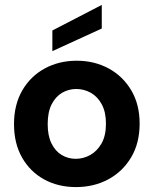

<svg xmlns="http://www.w3.org/2000/svg" viewBox="-20 -754 625 781"><path d="M394 -734V-638L193 -546V-630ZM289 7Q216 7 159 -24.5Q102 -56 69.5 -113.5Q37 -171 37 -249Q37 -328 70.5 -386Q104 -444 162 -475.5Q220 -507 292 -507Q364 -507 422 -475.5Q480 -444 514 -386.5Q548 -329 548 -251Q548 -172 513.5 -114Q479 -56 420.5 -24.5Q362 7 289 7ZM288 -108Q319 -108 347 -123.5Q375 -139 393 -170.5Q411 -202 411 -251Q411 -298 394 -329.5Q377 -361 349.5 -376.5Q322 -392 290 -392Q259 -392 232.5 -376.5Q206 -361 190 -329.5Q174 -298 174 -249Q174 -202 189.5 -170.5Q205 -139 231 -123.5Q257 -108 288 -108Z"/></svg>

Font: Albert Sans
Style: Bold
Weight: 700
Designer: Andreas Rasmussen
Foundry: a.Foundry
Version: Version 1.025